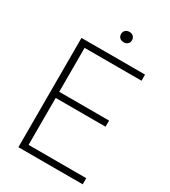

<svg xmlns="http://www.w3.org/2000/svg" viewBox="-218 -1019 999 1126"><g transform="rotate(30 282.0 -456.0)"><path d="M92.5 0V-740H523V-698.5H137.5V-401H475V-359.5H137.5V-41.5H528V0ZM319 -841.5Q302.5 -841.5 292.2 -850.8Q282 -860 282 -876Q282 -892 292.2 -901.8Q302.5 -911.5 319 -911.5Q335.5 -911.5 345.8 -901.8Q356 -892 356 -876Q356 -860 345.8 -850.8Q335.5 -841.5 319 -841.5Z"/></g></svg>

Font: Encode Sans XLt
Style: Regular
Weight: 200
Designer: Multiple Designers
Foundry: Impallari Type
Version: Version 3.002; ttfautohint (v1.8.3) -l 8 -r 50 -G 200 -x 14 